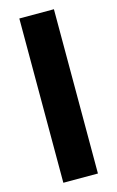

<svg xmlns="http://www.w3.org/2000/svg" viewBox="-118 -809 524 858"><g transform="rotate(-15 144.0 -380.0)"><path d="M224 0V-760H64V0Z"/></g></svg>

Font: Noto Sans Georgian SemiCondensed ExtraBold
Style: Regular
Weight: 800
Width: 4
Designer: Monotype Design Team, Akaki Razmadze
Foundry: Google LLC
Version: Version 2.005